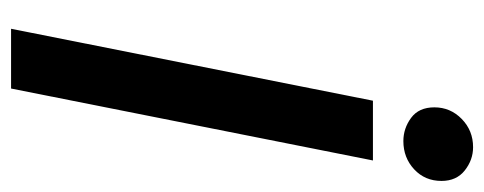

<svg xmlns="http://www.w3.org/2000/svg" viewBox="-284 -591 875 347"><g transform="rotate(90 153.5 -417.5)"><path d="M32 0 162 -654H270L140 0ZM235 -709Q212 -709 193 -723Q174 -737 174 -765Q174 -794 195 -814.5Q216 -835 246 -835Q269 -835 288 -820Q307 -805 307 -778Q307 -748 286 -728.5Q265 -709 235 -709Z"/></g></svg>

Font: Source Sans 3 Semibold
Style: Italic
Weight: 600
Italic angle: -11°
Designer: Paul D. Hunt
Foundry: Adobe
Version: Version 3.052;hotconv 1.1.0;makeotfexe 2.6.0